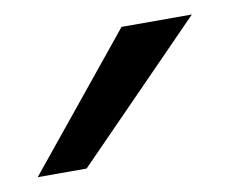

<svg xmlns="http://www.w3.org/2000/svg" viewBox="-39 -827 362 302"><g transform="rotate(-10 141.5 -676.0)"><path d="M170.9 -781.2H283.2L78.1 -571.3H0Z"/></g></svg>

Font: Andika LitF DSA DSG
Style: Regular
Weight: 400
Designer: Victor Gaultney, Annie Olsen, Julie Remington, Don Collingsworth, Eric Hays, Becca Hirsbrunner
Foundry: SIL International
Version: Version 6.200 ; LitF DSA DSG; ttfautohint (v1.8.3.10-c5d8)